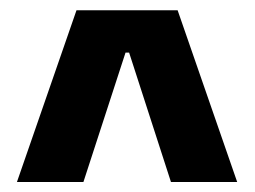

<svg xmlns="http://www.w3.org/2000/svg" viewBox="-20 -659 496 374"><path d="M129 -639H326L442 -304.5H313L231.5 -556.5H224.5L142.5 -304.5H13Z"/></svg>

Font: Anek Odia Medium
Style: Bold
Weight: 700
Version: Version 1.003